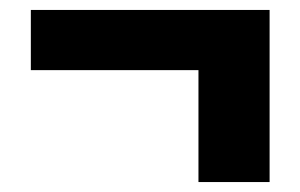

<svg xmlns="http://www.w3.org/2000/svg" viewBox="-20 -366 604 386"><path d="M42 -346H522V0H379V-225H42Z"/></svg>

Font: Rosa Sans
Style: Bold
Weight: 700
Designer: Pentagram / MCKL
Foundry: Pentagram / MCKL
Version: Version 1.005;September 16, 2019;FontCreator 11.5.0.2425 64-